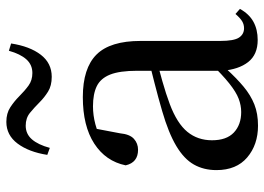

<svg xmlns="http://www.w3.org/2000/svg" viewBox="-134 -684 833 605"><g transform="rotate(-90 282.5 -381.5)"><path d="M189 15Q129 15 89 -19Q49 -53 49 -116Q49 -156 66.5 -187Q84 -218 125 -242.5Q166 -267 235 -287Q276 -299 323 -311Q370 -323 410 -333V-308Q370 -298 329.5 -286.5Q289 -275 257 -263Q196 -240 169.5 -207.5Q143 -175 143 -130Q143 -84 167.5 -61Q192 -38 232 -38Q253 -38 274 -46Q295 -54 322 -75.5Q349 -97 386 -135L396 -86H369Q339 -53 312 -30.5Q285 -8 256 3.5Q227 15 189 15ZM459 14Q413 14 389.5 -16Q366 -46 362 -98V-101V-365Q362 -421 350 -451Q338 -481 313.5 -493Q289 -505 250 -505Q222 -505 193.5 -497.5Q165 -490 131 -472L180 -499L165 -420Q162 -389 147.5 -376Q133 -363 113 -363Q73 -363 64 -402Q77 -465 132.5 -501Q188 -537 279 -537Q370 -537 413 -494Q456 -451 456 -355V-104Q456 -61 466.5 -45Q477 -29 496 -29Q508 -29 518 -35Q528 -41 541 -56L557 -42Q541 -13 516.5 0.5Q492 14 459 14ZM97 -649Q106 -707 132.5 -742.5Q159 -778 201 -778Q228 -778 247 -765.5Q266 -753 281 -738Q299 -720 315.5 -708Q332 -696 355 -696Q381 -696 398 -715Q415 -734 425 -770L448 -763Q439 -704 412.5 -669.5Q386 -635 343 -635Q315 -635 296.5 -646.5Q278 -658 263 -673Q246 -690 229.5 -703.5Q213 -717 189 -717Q163 -717 146 -697.5Q129 -678 119 -641Z"/></g></svg>

Font: Noto Serif JP ExtraLight Medium
Style: Regular
Weight: 500
Version: Version 2.003-H1;hotconv 1.1.1;makeotfexe 2.6.0